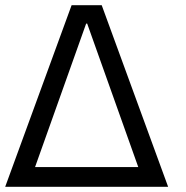

<svg xmlns="http://www.w3.org/2000/svg" viewBox="-62 -720 718 740"><path d="M214 -700H330L586 0H498L274 -629H270L46 0H-42ZM42 -76H509L536 0H15Z"/></svg>

Font: Fixel Italic Variable Display Thin
Style: Italic
Weight: 100
Italic angle: -10°
Designer: AlfaBravo + MacPaw
Foundry: Kyrylo Tkachov, Marchela Mozhyna, Serhii Makarenko, Maria Weinstein, Zakhar Kryvoshyya
Version: Version 1.210;Glyphs 3.2 (3217)